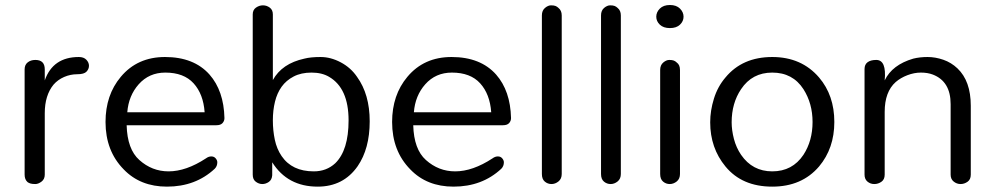

<svg xmlns="http://www.w3.org/2000/svg" viewBox="-20 -717 3877 748"><path d="M117.7 -483.5Q154.4 -483.5 154.4 -446.8V-403.8Q186.1 -494.9 287.3 -494.9Q306.3 -494.9 316.5 -484.2Q326.6 -473.4 326.6 -460.8Q326.6 -448.1 317.1 -438Q307.6 -427.8 281 -427.8Q254.4 -427.8 229.7 -417.1Q205.1 -406.3 188.6 -387.3Q154.4 -345.6 154.4 -275.9V-36.7Q154.4 -19 141.8 -9.5Q129.1 0 117.7 0Q106.3 0 99.4 -1.9Q92.4 -3.8 87.3 -7.6Q75.9 -17.7 75.9 -36.7V-446.8Q75.9 -464.6 88 -474.1Q100 -483.5 117.7 -483.5Z M854.4 -257Q854.4 -245.6 846.8 -237.3Q839.2 -229.1 822.8 -229.1H473.4Q475.9 -135.4 522.8 -93.7Q572.2 -49.4 636.7 -49.4Q705.1 -49.4 782.3 -100Q792.4 -107.6 803.2 -107.6Q813.9 -107.6 820.3 -100Q826.6 -92.4 826.6 -84.8Q826.6 -69.6 816.5 -59.5Q741.8 10.1 630.4 10.1Q526.6 10.1 462 -57Q391.1 -129.1 391.1 -241.8Q391.1 -346.8 450.6 -417.7Q515.2 -494.9 622.8 -494.9Q735.4 -494.9 796.2 -426.6Q851.9 -363.3 854.4 -257ZM777.2 -279.7Q772.2 -350.6 734.2 -392.4Q696.2 -434.2 624.1 -434.2Q560.8 -434.2 520.3 -388.6Q481 -344.3 475.9 -279.7Z M1217.7 10.1Q1100 10.1 1040.5 -84.8V-34.2Q1039.2 -16.5 1027.2 -8.2Q1015.2 0 1001.9 0Q988.6 0 976.6 -8.9Q964.6 -17.7 964.6 -36.7V-660.8Q964.6 -678.5 977.2 -687.3Q989.9 -696.2 1004.4 -696.2Q1019 -696.2 1031 -687.3Q1043 -678.5 1043 -660.8V-405.1Q1078.5 -469.6 1165.8 -488.6Q1189.9 -494.9 1229.1 -494.9Q1268.4 -494.9 1307.6 -474.1Q1346.8 -453.2 1370.9 -417.7Q1420.3 -349.4 1420.3 -244.3Q1420.3 -138 1373.4 -69.6Q1317.7 10.1 1217.7 10.1ZM1077.2 -108.9Q1117.7 -49.4 1202.5 -49.4Q1251.9 -49.4 1286.1 -81Q1338 -131.6 1338 -248.1Q1338 -373.4 1262 -417.7Q1234.2 -434.2 1193.7 -434.2Q1153.2 -434.2 1124.1 -419Q1094.9 -403.8 1077.2 -379.1Q1059.5 -354.4 1051.3 -320.9Q1043 -287.3 1043 -248.1Q1043 -208.9 1050.6 -172.8Q1058.2 -136.7 1077.2 -108.9Z M1970.9 -257Q1970.9 -245.6 1963.3 -237.3Q1955.7 -229.1 1939.2 -229.1H1589.9Q1592.4 -135.4 1639.2 -93.7Q1688.6 -49.4 1753.2 -49.4Q1821.5 -49.4 1898.7 -100Q1908.9 -107.6 1919.6 -107.6Q1930.4 -107.6 1936.7 -100Q1943 -92.4 1943 -84.8Q1943 -69.6 1932.9 -59.5Q1858.2 10.1 1746.8 10.1Q1643 10.1 1578.5 -57Q1507.6 -129.1 1507.6 -241.8Q1507.6 -346.8 1567.1 -417.7Q1631.6 -494.9 1739.2 -494.9Q1851.9 -494.9 1912.7 -426.6Q1968.4 -363.3 1970.9 -257ZM1893.7 -279.7Q1888.6 -350.6 1850.6 -392.4Q1812.7 -434.2 1740.5 -434.2Q1677.2 -434.2 1636.7 -388.6Q1597.5 -344.3 1592.4 -279.7Z M2091.1 -657Q2091.1 -675.9 2103.2 -686.1Q2115.2 -696.2 2126.6 -696.2Q2138 -696.2 2144.3 -693.7Q2150.6 -691.1 2155.7 -686.1Q2168.4 -675.9 2168.4 -657V-39.2Q2168.4 -20.3 2155.7 -10.1Q2143 0 2128.5 0Q2113.9 0 2102.5 -9.5Q2091.1 -19 2091.1 -39.2Z M2321.5 -657Q2321.5 -675.9 2333.5 -686.1Q2345.6 -696.2 2357 -696.2Q2368.4 -696.2 2374.7 -693.7Q2381 -691.1 2386.1 -686.1Q2398.7 -675.9 2398.7 -657V-39.2Q2398.7 -20.3 2386.1 -10.1Q2373.4 0 2358.9 0Q2344.3 0 2332.9 -9.5Q2321.5 -19 2321.5 -39.2Z M2643 -651.9Q2643 -634.2 2629.1 -620.9Q2615.2 -607.6 2589.9 -607.6Q2564.6 -607.6 2550.6 -620.9Q2536.7 -634.2 2536.7 -651.9Q2536.7 -669.6 2550.6 -683.5Q2564.6 -697.5 2589.9 -697.5Q2615.2 -697.5 2629.1 -683.5Q2643 -669.6 2643 -651.9ZM2551.9 -444.3Q2551.9 -463.3 2563.9 -473.4Q2575.9 -483.5 2587.3 -483.5Q2598.7 -483.5 2605.1 -481Q2611.4 -478.5 2616.5 -473.4Q2629.1 -464.6 2629.1 -444.3V-39.2Q2629.1 -20.3 2616.5 -10.1Q2603.8 0 2589.2 0Q2574.7 0 2563.3 -9.5Q2551.9 -19 2551.9 -39.2Z M2746.8 -240.5Q2746.8 -286.1 2761.4 -332.9Q2775.9 -379.7 2806.3 -415.2Q2872.2 -494.9 2988.6 -494.9Q3102.5 -494.9 3170.9 -415.2Q3230.4 -345.6 3230.4 -241.8Q3230.4 -139.2 3170.9 -68.4Q3103.8 10.1 2988.6 10.1Q2870.9 10.1 2806.3 -68.4Q2746.8 -140.5 2746.8 -240.5ZM2830.4 -240.5Q2830.4 -210.1 2839.2 -175.9Q2848.1 -141.8 2867.1 -113.9Q2911.4 -49.4 2988.6 -49.4Q3067.1 -49.4 3110.1 -113.9Q3145.6 -168.4 3145.6 -241.8Q3145.6 -313.9 3110.1 -369.6Q3068.4 -434.2 2988.6 -434.2Q2910.1 -434.2 2867.1 -369.6Q2830.4 -315.2 2830.4 -240.5Z M3348.1 -448.1Q3348.1 -465.8 3360.1 -474.7Q3372.2 -483.5 3393.7 -483.5Q3434.2 -483.5 3426.6 -403.8Q3455.7 -464.6 3538 -488.6Q3563.3 -494.9 3593.7 -494.9Q3624.1 -494.9 3655.1 -484.2Q3686.1 -473.4 3710.1 -450.6Q3762 -401.3 3762 -305.1V-36.7Q3762 -17.7 3749.4 -8.9Q3736.7 0 3722.2 0Q3707.6 0 3695.6 -9.5Q3683.5 -19 3683.5 -36.7V-311.4Q3683.5 -400 3613.9 -426.6Q3593.7 -434.2 3567.7 -434.2Q3541.8 -434.2 3515.2 -424.1Q3488.6 -413.9 3469.6 -397.5Q3426.6 -359.5 3426.6 -281V-36.7Q3426.6 -17.7 3413.9 -8.9Q3401.3 0 3386.1 0Q3370.9 0 3359.5 -9.5Q3348.1 -19 3348.1 -36.7Z"/></svg>

Font: Mandali
Style: Regular
Weight: 400
Designer: Purushoth Kumar Guthula
Foundry: Silikandhra, Hyderabad
Version: Version 1.0.5; ttfautohint (v1.2.25-373a) -l 7 -r 28 -G 50 -